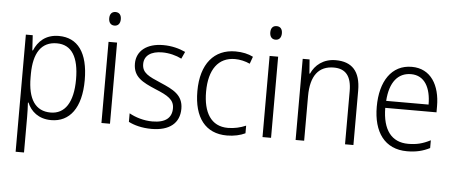

<svg xmlns="http://www.w3.org/2000/svg" viewBox="-58 -874 2965 1254"><g transform="rotate(5 1424.0 -247.0)"><path d="M297 -542C210 -542 161 -493 136 -433H132L126 -532H81V236H136V4C136 -26 135 -62 133 -91H137C160 -36 210 10 294 10C415 10 490 -87 490 -269C490 -450 420 -542 297 -542ZM288 -493C386 -493 433 -414 433 -269C433 -117 379 -39 286 -39C187 -39 136 -113 136 -257V-280C137 -416 186 -493 288 -493Z M652 -730C627 -730 614 -713 614 -686C614 -658 628 -641 652 -641C676 -641 690 -658 690 -686C690 -713 677 -730 652 -730ZM679 -532H623V0H679Z M1135 -138C1135 -228 1070 -259 986 -295C904 -330 861 -349 861 -408C861 -463 906 -494 979 -494C1024 -494 1071 -482 1106 -464L1127 -510C1086 -529 1037 -542 981 -542C874 -542 807 -489 807 -406C807 -318 868 -288 955 -251C1038 -217 1080 -193 1080 -136C1080 -75 1041 -39 953 -39C897 -39 842 -56 801 -79V-23C836 -5 887 10 952 10C1070 10 1135 -44 1135 -138Z M1446 10C1493 10 1535 0 1566 -15V-65C1531 -50 1491 -40 1448 -40C1337 -40 1286 -128 1286 -263C1286 -409 1347 -492 1456 -492C1488 -492 1524 -484 1554 -470L1571 -517C1540 -533 1500 -542 1455 -542C1316 -542 1229 -442 1229 -262C1229 -89 1305 10 1446 10Z M1708 -730C1683 -730 1670 -713 1670 -686C1670 -658 1684 -641 1708 -641C1732 -641 1746 -658 1746 -686C1746 -713 1733 -730 1708 -730ZM1735 -532H1679V0H1735Z M2112 -542C2031 -542 1977 -497 1952 -440H1948L1941 -532H1896V0H1952V-292C1952 -427 2005 -493 2104 -493C2180 -493 2220 -448 2220 -349V0H2275V-356C2275 -484 2218 -542 2112 -542Z M2611 -542C2478 -542 2405 -429 2405 -263C2405 -97 2480 10 2627 10C2686 10 2730 -1 2776 -24V-75C2725 -49 2685 -39 2630 -39C2521 -39 2462 -116 2461 -260H2797V-300C2797 -437 2736 -542 2611 -542ZM2610 -494C2700 -494 2741 -415 2741 -306H2463C2471 -430 2525 -494 2610 -494Z"/></g></svg>

Font: Noto Sans Malayalam SemiCondensed Light
Style: Regular
Weight: 300
Width: 4
Designer: Jelle Bosma - Monotype Design Team
Foundry: Monotype Imaging Inc.
Version: Version 2.104